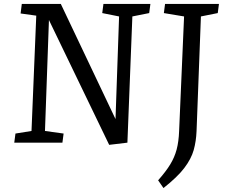

<svg xmlns="http://www.w3.org/2000/svg" viewBox="-20 -720 1154 969"><path d="M563 -119 581 -637 496 -654 502 -700H739L733 -654L648 -637L623 0L531 11L227 -619L207 -59L301 -46L295 0H52L58 -46L139 -59L163 -641L84 -652L90 -700H287ZM909 -637 807 -654 813 -700H1085L1079 -654L994 -637L972 -59Q970 -7 957.5 37.5Q945 82 910 128Q875 174 805 229L778 190Q817 146 839 110Q861 74 871.5 34.5Q882 -5 884 -59Z"/></svg>

Font: Literata 12pt
Style: Italic
Weight: 400
Italic angle: -2°
Designer: Latin by Veronika Burian and Jose Scaglione. Greek by Irene Vlachou. Cyrillic by Vera Evstafieva
Foundry: TypeTogether
Version: Version 3.002